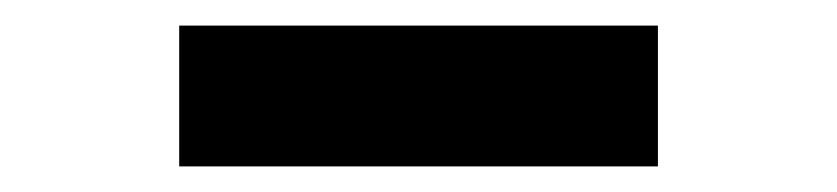

<svg xmlns="http://www.w3.org/2000/svg" viewBox="-20 -404 654 150"><path d="M120 -274V-384H494V-274Z"/></svg>

Font: Intel One Mono Medium
Style: Regular
Weight: 500
Monospace: yes
Designer: Fred Shallcrass
Foundry: Frere-Jones Type LLC
Version: Version 1.400;hotconv 1.1.0;makeotfexe 2.6.0;FJTRelease1.4